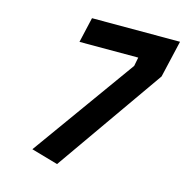

<svg xmlns="http://www.w3.org/2000/svg" viewBox="-101 -755 839 868"><g transform="rotate(15 318.0 -321.0)"><path d="M472 -542C472 -542 464 -501 464 -501C464 -501 117 -18 117 -18C117 -18 242 18 242 18C242 18 596 -487 596 -487C596 -487 636 -660 636 -660C636 -660 224 -660 224 -660C224 -660 197 -542 197 -542C197 -542 472 -542 472 -542Z"/></g></svg>

Font: My Font
Style: Bold Italic
Weight: 500
Version: Version 0.001